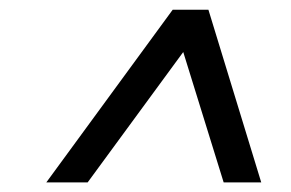

<svg xmlns="http://www.w3.org/2000/svg" viewBox="-20 -696 605 399"><path d="M444.8 -316.9 360.8 -587.9 162.1 -316.9H76.2L338.9 -675.8H413.1L522.9 -316.9Z"/></svg>

Font: Clear Sans Medium
Style: Italic
Weight: 500
Italic angle: -12°
Foundry: Intel Corporation
Version: Version 1.00